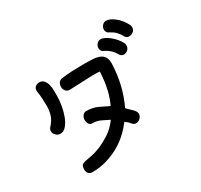

<svg xmlns="http://www.w3.org/2000/svg" viewBox="-142 -848 1090 1043"><g transform="rotate(-30 402.5 -327.0)"><path d="M466.8 -442.4Q461.9 -443.4 454.6 -443.8Q447.3 -444.3 437.5 -444.3Q407.2 -444.3 362.8 -441.9Q318.4 -439.5 275.4 -438.5Q259.8 -438.5 251 -450.2Q242.2 -461.9 242.2 -476.6Q242.2 -490.2 250.5 -502Q258.8 -513.7 277.3 -514.6Q308.6 -518.6 340.8 -520Q373 -521.5 404.3 -521.5Q439.5 -521.5 465.8 -520Q492.2 -518.6 509.8 -511.2Q527.3 -503.9 536.1 -489.3Q544.9 -474.6 544.9 -448.2Q540 -313.5 486.3 -202.1Q492.2 -194.3 501 -186.5Q509.8 -178.7 517.6 -170.9Q525.4 -163.1 530.8 -154.8Q536.1 -146.5 536.1 -138.7Q536.1 -124 524.4 -112.3Q512.7 -100.6 498 -100.6Q483.4 -100.6 473.1 -114.3Q462.9 -127.9 445.3 -139.6Q423.8 -110.4 394.5 -83Q365.2 -55.7 328.6 -35.2Q292 -14.6 249.5 -2Q207 10.7 160.2 10.7Q142.6 10.7 134.8 0.5Q127 -9.8 127 -23.4Q127 -43.9 134.3 -50.8Q141.6 -57.6 157.2 -61Q172.9 -64.5 197.8 -68.8Q222.7 -73.2 258.8 -87.9Q290 -101.6 323.7 -123.5Q357.4 -145.5 386.7 -184.6V-186.5Q364.3 -197.3 341.8 -208.5Q319.3 -219.7 291 -219.7Q276.4 -219.7 270 -231Q263.7 -242.2 263.7 -256.8Q263.7 -270.5 272.5 -282.2Q281.2 -293.9 294.9 -293.9Q335.9 -293.9 366.7 -278.8Q397.5 -263.7 423.8 -251Q441.4 -286.1 452.6 -333.5Q463.9 -380.9 466.8 -442.4ZM117.2 -520.5V-525.4Q117.2 -540 127.4 -548.3Q137.7 -556.6 150.4 -556.6Q169.9 -556.6 180.2 -544.4Q190.4 -532.2 194.8 -514.6Q199.2 -497.1 199.2 -477.1Q199.2 -457 199.2 -442.4Q199.2 -414.1 193.4 -381.8Q187.5 -349.6 176.8 -321.8Q166 -293.9 149.9 -275.4Q133.8 -256.8 113.3 -256.8Q97.7 -256.8 85.9 -268.6Q74.2 -280.3 74.2 -294.9Q74.2 -307.6 84 -317.4Q107.4 -342.8 115.7 -368.7Q124 -394.5 124 -425.8Q124 -447.3 122.6 -471.2Q121.1 -495.1 117.2 -520.5ZM543 -528.3Q532.2 -532.2 527.8 -540Q523.4 -547.9 523.4 -555.7Q523.4 -569.3 533.2 -581.1Q543 -592.8 557.6 -592.8Q569.3 -592.8 583 -585.9Q596.7 -579.1 610.8 -567.9Q625 -556.6 638.2 -541.5Q651.4 -526.4 660.2 -508.8Q663.1 -501 663.1 -494.1Q663.1 -477.5 651.9 -467.3Q640.6 -457 627 -457Q613.3 -457 605.5 -467.8Q591.8 -491.2 576.7 -505.4Q561.5 -519.5 543 -528.3ZM619.1 -600.6Q608.4 -604.5 604 -612.3Q599.6 -620.1 599.6 -628.9Q599.6 -642.6 609.4 -653.8Q619.1 -665 633.8 -665Q645.5 -665 659.2 -658.7Q672.9 -652.3 687 -641.1Q701.2 -629.9 713.9 -613.8Q726.6 -597.7 736.3 -579.1Q739.3 -571.3 739.3 -564.5Q739.3 -546.9 727.1 -537.6Q714.8 -528.3 701.2 -528.3Q688.5 -528.3 679.7 -538.1Q666 -562.5 652.8 -576.2Q639.6 -589.8 619.1 -600.6Z"/></g></svg>

Font: Gamja Flower
Style: Regular
Weight: 400
Designer: YoonDesign Inc.
Foundry: YoonDesign Inc.
Version: Version 3.00;build 20171102